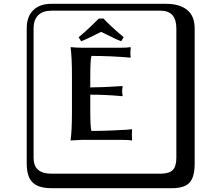

<svg xmlns="http://www.w3.org/2000/svg" viewBox="-20 -774 1140 1006"><path d="M453 -191Q453 -110 459 -88Q504 -88 557 -90Q610 -92 640 -94L671 -97L672 -94Q672 -91 671.5 -81.5Q671 -72 671 -68Q671 -64 671.5 -55Q672 -46 672 -41L671 -38Q653 -41 626 -41H405L350 -38V-41Q357 -88 357 -191V-374Q357 -475 350 -524L351 -527Q380 -524 405 -524H618Q645 -524 663 -527L665 -524Q663 -504 663 -498Q663 -487 665 -475L663 -472Q560 -481 459 -481Q453 -459 453 -374V-316Q517 -316 620 -323L623 -321Q620 -310 620 -297Q620 -282 623 -272L620 -270Q538 -278 453 -278ZM249 -718Q204 -718 180 -694Q156 -670 156 -625V53Q156 136 249 136H821Q866 136 885 117Q904 98 904 53V-625Q904 -718 821 -718ZM1000 84Q1000 153 973.5 182.5Q947 212 881 212H249Q181 212 150.5 181.5Q120 151 120 84V-625Q120 -687 154 -720.5Q188 -754 249 -754H851Q921 -754 960.5 -722Q1000 -690 1000 -625ZM628 -579 615 -558Q598 -564 580.5 -572.5Q563 -581 542 -591.5Q521 -602 510 -607Q499 -602 478 -591.5Q457 -581 439.5 -572.5Q422 -564 405 -558L392 -579Q433 -612 498 -677H522Q556 -640 628 -579Z"/></svg>

Font: Libertinus Keyboard
Style: Regular
Weight: 700
Designer: Philipp H. Poll
Foundry: Khaled Hosny
Version: Version 6.7